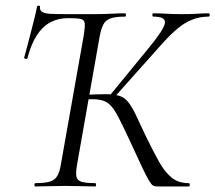

<svg xmlns="http://www.w3.org/2000/svg" viewBox="-20 -673 777 693"><path d="M108.2 0Q104.2 0 104.2 -6Q104.2 -12 108.2 -12Q142.2 -12 160.3 -17.6Q178.4 -23.2 187.2 -38.8Q196 -54.4 200.2 -82.4L282.2 -544.8Q287 -575 285.9 -588.3Q284.8 -601.6 271.3 -604.6Q257.8 -607.6 226.4 -607.6Q190.2 -607.6 161.9 -592.5Q133.6 -577.4 113 -545.8Q92.4 -514.2 79.2 -463.6Q78.2 -459.6 72.3 -460.6Q66.4 -461.6 67.4 -465.8Q70.6 -477 76.7 -500.1Q82.8 -523.2 90.2 -551.4Q97.6 -579.6 104 -605.7Q110.4 -631.8 113.4 -648.2Q114.4 -653 120.3 -652.5Q126.2 -652 124.2 -647Q123.2 -638 130.3 -631.5Q137.4 -625 161.4 -623Q183.4 -622 221.4 -622Q259.4 -622 320.4 -622Q353.6 -622 382.2 -623.5Q410.8 -625 430.6 -625Q434.6 -625 434.6 -619Q434.6 -613 430.6 -613Q397.6 -613 379.5 -606.8Q361.4 -600.6 353 -584.6Q344.6 -568.6 339.4 -539.6L258.2 -79.4Q253.2 -50.6 255.7 -36.2Q258.2 -21.8 274.3 -16.9Q290.4 -12 323.6 -12Q326.8 -12 326.8 -6Q326.8 0 323.6 0Q300.8 0 273.3 -1Q245.8 -2 215.4 -2Q184.6 -2 156.7 -1Q128.8 0 108.2 0ZM546.4 0Q537.8 0 531.9 -3.6Q526 -7.2 517 -22.4Q508 -37.6 491.4 -72.6Q474.8 -107.6 445.6 -171.4Q418.4 -230.4 401.3 -261.3Q384.2 -292.2 365.5 -303.6Q346.8 -315 312.8 -315Q303 -315 292.8 -314Q282.6 -313 271.6 -312L274 -330Q331.2 -333 361.4 -333Q391.6 -333 410.2 -327.3Q428.8 -321.6 441.9 -305.6Q455 -289.6 469 -261Q483 -232.4 504.4 -185.6Q531.4 -130 552.9 -91.1Q574.4 -52.2 599.3 -32.1Q624.2 -12 660.4 -12Q665 -12 665 -6Q665 0 660.4 0ZM388.4 -317 374.4 -326 519.6 -503.2Q572.2 -567.4 575.2 -590.2Q578.2 -613 534 -613Q530 -613 530 -619Q530 -625 534 -625Q556 -625 579 -623.5Q602 -622 636.2 -622Q672.6 -622 693.1 -623.5Q713.6 -625 732.2 -625Q737 -625 737 -619Q737 -613 732.2 -613Q700 -613 671.2 -601.1Q642.4 -589.2 613.9 -564Q585.4 -538.8 550.6 -498.8Z"/></svg>

Font: Cormorant Garamond Light
Style: Italic
Weight: 300
Italic angle: -10°
Designer: Christian Thalmann (Catharsis Fonts)
Foundry: Catharsis Fonts
Version: Version 4.001